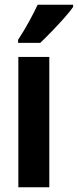

<svg xmlns="http://www.w3.org/2000/svg" viewBox="-20 -786 327 806"><path d="M187 0H57V-547H187ZM287 -757Q274 -738 250 -711Q226 -684 199 -656Q172 -628 149 -606H56V-619Q82 -659 102 -695.5Q122 -732 138 -766H287Z"/></svg>

Font: Noto Sans Arabic ExtCond
Style: Bold
Weight: 700
Width: 2
Designer: Monotype Design Team, Nadine Chahine, Nizar Qandah and Khaled Hosny
Foundry: Monotype Imaging Inc.
Version: Version 2.012; ttfautohint (v1.8.4.7-5d5b)